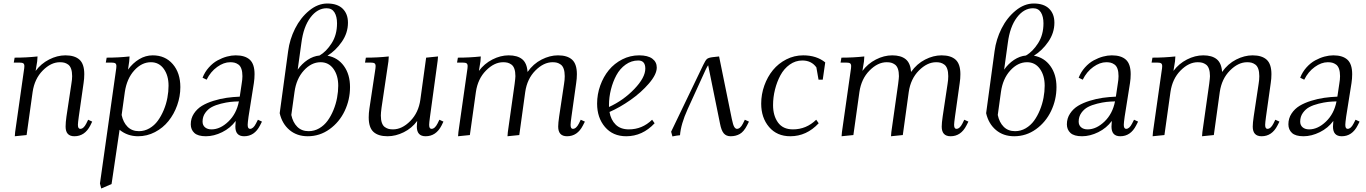

<svg xmlns="http://www.w3.org/2000/svg" viewBox="-20 -766 7750 1089"><path d="M58.1 -411.1 63 -439Q129.9 -439 192.9 -445.8L190.9 -418L182.1 -363.8Q212.4 -404.8 258.5 -428.5Q304.7 -452.1 351.1 -452.1Q403.8 -452.1 430.9 -427.5Q458 -402.8 458 -345.2Q458 -320.3 454.1 -294.9L426.8 -104Q421.9 -68.8 421.9 -58.1Q421.9 -35.2 435.1 -35.2Q454.1 -35.2 469.2 -64.9L480 -86.9L502.9 -76.2L492.2 -54.2Q460.9 6.8 401.9 6.8Q352.1 6.8 352.1 -47.9Q352.1 -71.8 356.9 -105L384.8 -290Q389.2 -315.4 389.2 -334Q389.2 -358.9 383.3 -375.5Q377.4 -392.1 366.5 -399.9Q355.5 -407.7 344.7 -410.4Q334 -413.1 319.8 -413.1Q269 -413.1 222.4 -366Q175.8 -318.8 165 -244.1L130.9 0L64 6.8L65.9 -17.1L115.2 -363.8Q118.2 -380.9 118.2 -391.1Q118.2 -402.8 111.8 -407Q105.5 -411.1 87.9 -411.1Z M546.9 274.9 637.2 -363.8Q640.1 -380.9 640.1 -391.1Q640.1 -402.8 633.8 -407Q627.4 -411.1 609.9 -411.1H580.1L585 -439Q651.9 -439 714.8 -445.8L712.9 -418L706.1 -371.1Q732.9 -408.2 769.3 -430.2Q805.7 -452.1 846.2 -452.1Q917 -452.1 960 -402.3Q1002.9 -352.5 1002.9 -272Q1002.9 -219.2 984.9 -168.7Q966.8 -118.2 935.5 -79.3Q904.3 -40.5 859.1 -16.8Q814 6.8 763.2 6.8Q703.1 6.8 658.2 -29.8L612.8 277.8L554.2 303.2ZM669.9 -113.8Q678.7 -71.8 703.6 -46.9Q728.5 -22 768.1 -22Q799.8 -22 827.9 -38.3Q856 -54.7 875.2 -81.3Q894.5 -107.9 908.7 -141.8Q922.9 -175.8 929.4 -211.2Q936 -246.6 936 -279.8Q936 -337.9 908.9 -375.5Q881.8 -413.1 835.9 -413.1Q783.7 -413.1 741.5 -366.5Q699.2 -319.8 688 -244.1Z M1062 -61Q1062 -94.7 1079.8 -121.8Q1097.7 -148.9 1125.5 -165.8Q1153.3 -182.6 1191.2 -194.3Q1229 -206.1 1265.4 -211.2Q1301.8 -216.3 1339.8 -217.8L1350.6 -290Q1355 -315.4 1355 -334Q1355 -358.9 1349.1 -375.5Q1343.3 -392.1 1332.3 -399.9Q1321.3 -407.7 1310.5 -410.4Q1299.8 -413.1 1285.6 -413.1Q1249 -413.1 1211.7 -386.2Q1174.3 -359.4 1151.9 -314L1128.9 -325.2Q1141.6 -357.9 1164.6 -383.5Q1187.5 -409.2 1214.1 -423.6Q1240.7 -438 1266.8 -445.1Q1293 -452.1 1316.9 -452.1Q1369.6 -452.1 1396.7 -427.5Q1423.8 -402.8 1423.8 -345.2Q1423.8 -320.3 1419.9 -294.9L1389.6 -104Q1384.8 -68.8 1384.8 -58.1Q1384.8 -35.2 1397.9 -35.2Q1416.5 -35.2 1431.6 -64.9L1442.9 -86.9L1465.8 -76.2L1454.6 -54.2Q1423.3 6.8 1364.7 6.8Q1314.9 6.8 1314.9 -47.9Q1314.9 -60.5 1316.9 -80.1Q1287.1 -39.6 1240.2 -16.4Q1193.4 6.8 1147.9 6.8Q1102.5 6.8 1082.3 -12Q1062 -30.8 1062 -61ZM1128.9 -76.2Q1128.9 -55.7 1142.8 -43.9Q1156.7 -32.2 1179.7 -32.2Q1229 -32.2 1275.1 -76.4Q1321.3 -120.6 1335 -190.9Q1309.6 -190.4 1286.9 -188Q1264.2 -185.5 1233.6 -178Q1203.1 -170.4 1181.4 -158.9Q1159.7 -147.5 1144.3 -126Q1128.9 -104.5 1128.9 -76.2Z M1566.4 -124 1614.3 -476.1Q1623 -543 1653.8 -604.2Q1684.6 -665.5 1733.6 -705.8Q1782.7 -746.1 1836.4 -746.1Q1893.6 -746.1 1923.6 -716.8Q1953.6 -687.5 1953.6 -637.2Q1953.6 -579.1 1918.7 -528.8Q1883.8 -478.5 1837.4 -450.2Q1896 -439.5 1930.7 -391.6Q1965.3 -343.8 1965.3 -272Q1965.3 -200.7 1935.1 -137Q1904.8 -73.2 1849.1 -33.2Q1793.5 6.8 1725.6 6.8Q1664.1 6.8 1622.1 -28.6Q1580.1 -64 1566.4 -124ZM1632.3 -113.8Q1641.1 -71.8 1666 -46.9Q1690.9 -22 1730.5 -22Q1762.7 -22 1790.8 -38.3Q1818.8 -54.7 1838.1 -81.3Q1857.4 -107.9 1871.3 -141.8Q1885.3 -175.8 1891.8 -211.2Q1898.4 -246.6 1898.4 -279.8Q1898.4 -337.9 1871.3 -375.5Q1844.2 -413.1 1798.3 -413.1Q1746.1 -413.1 1703.4 -366.2Q1660.6 -319.3 1650.4 -244.1ZM1668.5 -371.1Q1692.4 -404.8 1724.6 -426.3Q1756.8 -447.8 1792.5 -451.2Q1830.6 -473.1 1861.1 -520.8Q1891.6 -568.4 1891.6 -633.8Q1891.6 -671.9 1877.2 -695.6Q1862.8 -719.2 1832.5 -719.2Q1780.3 -719.2 1740.7 -666.7Q1701.2 -614.3 1689.5 -522.9Z M2050.3 -411.1 2055.2 -439Q2122.1 -439 2185.1 -445.8L2183.1 -418L2144 -154.8Q2140.1 -124.5 2140.1 -110.8Q2140.1 -85.9 2146 -69.3Q2151.9 -52.7 2162.8 -45.2Q2173.8 -37.6 2184.3 -34.9Q2194.8 -32.2 2209 -32.2Q2260.3 -32.2 2307.1 -79.6Q2354 -127 2364.3 -201.2L2397 -439L2464.4 -445.8L2462.4 -421.9L2418.9 -104Q2414.1 -68.8 2414.1 -58.1Q2414.1 -35.2 2427.2 -35.2Q2446.3 -35.2 2461.4 -64.9L2472.2 -86.9L2495.1 -76.2L2484.4 -54.2Q2453.1 6.8 2394 6.8Q2344.2 6.8 2344.2 -47.9Q2344.2 -60.5 2346.2 -80.1Q2316.4 -39.1 2270.3 -16.1Q2224.1 6.8 2178.2 6.8Q2125.5 6.8 2098.4 -17.8Q2071.3 -42.5 2071.3 -100.1Q2071.3 -124.5 2075.2 -149.9L2107.4 -363.8Q2110.4 -380.9 2110.4 -391.1Q2110.4 -402.8 2104 -407Q2097.7 -411.1 2080.1 -411.1Z M2572.3 -411.1 2577.1 -439Q2644 -439 2707 -445.8L2705.1 -418L2696.3 -363.8Q2726.6 -404.8 2772.7 -428.5Q2818.8 -452.1 2865.2 -452.1Q2914.6 -452.1 2941.7 -430.2Q2968.8 -408.2 2972.2 -357.9Q3004.9 -404.3 3051.8 -428.2Q3098.6 -452.1 3145 -452.1Q3197.8 -452.1 3224.9 -427.5Q3252 -402.8 3252 -345.2Q3252 -320.3 3248 -294.9L3221.2 -104Q3216.3 -68.8 3216.3 -58.1Q3216.3 -35.2 3229 -35.2Q3248 -35.2 3263.2 -64.9L3273.9 -86.9L3297.4 -76.2L3286.1 -54.2Q3254.9 6.8 3196.3 6.8Q3146 6.8 3146 -47.9Q3146 -68.4 3151.4 -105L3179.2 -290Q3183.1 -313 3183.1 -334Q3183.1 -358.9 3177.2 -375.5Q3171.4 -392.1 3160.4 -399.9Q3149.4 -407.7 3138.9 -410.4Q3128.4 -413.1 3114.3 -413.1Q3063.5 -413.1 3016.6 -366Q2969.7 -318.8 2959 -244.1L2925.3 0L2858.4 6.8L2860.4 -17.1L2898.9 -290Q2903.3 -324.2 2903.3 -334Q2903.3 -358.9 2897.5 -375.5Q2891.6 -392.1 2880.6 -399.9Q2869.6 -407.7 2858.9 -410.4Q2848.1 -413.1 2834 -413.1Q2783.2 -413.1 2736.6 -366Q2689.9 -318.8 2679.2 -244.1L2645 0L2578.1 6.8L2580.1 -17.1L2629.4 -363.8Q2632.3 -380.9 2632.3 -391.1Q2632.3 -402.8 2626 -407Q2619.6 -411.1 2602.1 -411.1Z M3366.7 -178.2Q3366.7 -231 3384.5 -280.8Q3402.3 -330.6 3433.3 -368.4Q3464.4 -406.2 3509.3 -429.2Q3554.2 -452.1 3605 -452.1Q3654.3 -452.1 3679.7 -433.3Q3705.1 -414.6 3705.1 -382.8Q3705.1 -344.2 3661.1 -293Q3617.2 -241.7 3556.2 -199Q3495.1 -156.2 3437 -130.9Q3444.8 -85.9 3472.2 -59.1Q3499.5 -32.2 3546.9 -32.2Q3622.6 -32.2 3678.7 -86.9L3692.9 -66.9Q3624 6.8 3531.7 6.8Q3456.1 6.8 3411.4 -45.7Q3366.7 -98.1 3366.7 -178.2ZM3434.1 -159.2Q3515.6 -196.3 3577.9 -261.2Q3640.1 -326.2 3640.1 -377Q3640.1 -422.9 3600.1 -422.9Q3561 -422.9 3528.6 -399.7Q3496.1 -376.5 3476.1 -339.4Q3456.1 -302.2 3445.1 -258.3Q3434.1 -214.4 3434.1 -169.9Z M3786.6 -19 3968.8 -397.9Q3981 -423.8 3989.7 -431.4Q3998.5 -439 4022.9 -441.9L4058.6 -445.8L4130.9 -90.8Q4137.7 -57.6 4144.5 -46.4Q4151.4 -35.2 4159.7 -35.2Q4178.7 -35.2 4193.8 -64.9L4204.6 -86.9L4228 -76.2L4216.8 -54.2Q4198.7 -19 4176 -6.1Q4153.3 6.8 4124 6.8Q4099.1 6.8 4085.2 -9.5Q4071.3 -25.9 4064 -64L3996.6 -396Q3992.2 -390.6 3983.9 -374L3879.9 -146Q3841.8 -62 3836.9 1Q3818.8 2.4 3793.9 7.8Z M4297.4 -178.2Q4297.4 -231 4315.2 -280.8Q4333 -330.6 4364 -368.4Q4395 -406.2 4439.9 -429.2Q4484.9 -452.1 4535.6 -452.1Q4611.3 -452.1 4660.6 -412.1L4646.5 -314H4622.6L4610.4 -383.8Q4582.5 -422.9 4530.8 -422.9Q4491.7 -422.9 4459.2 -399.7Q4426.8 -376.5 4406.7 -339.4Q4386.7 -302.2 4375.7 -258.3Q4364.7 -214.4 4364.7 -169.9Q4364.7 -109.9 4392.8 -71Q4420.9 -32.2 4477.5 -32.2Q4553.2 -32.2 4609.4 -86.9L4623.5 -66.9Q4554.7 6.8 4462.4 6.8Q4386.7 6.8 4342 -45.7Q4297.4 -98.1 4297.4 -178.2Z M4747.6 -411.1 4752.4 -439Q4819.3 -439 4882.3 -445.8L4880.4 -418L4871.6 -363.8Q4901.9 -404.8 4948 -428.5Q4994.1 -452.1 5040.5 -452.1Q5089.8 -452.1 5116.9 -430.2Q5144 -408.2 5147.5 -357.9Q5180.2 -404.3 5227.1 -428.2Q5273.9 -452.1 5320.3 -452.1Q5373 -452.1 5400.1 -427.5Q5427.2 -402.8 5427.2 -345.2Q5427.2 -320.3 5423.3 -294.9L5396.5 -104Q5391.6 -68.8 5391.6 -58.1Q5391.6 -35.2 5404.3 -35.2Q5423.3 -35.2 5438.5 -64.9L5449.2 -86.9L5472.7 -76.2L5461.4 -54.2Q5430.2 6.8 5371.6 6.8Q5321.3 6.8 5321.3 -47.9Q5321.3 -68.4 5326.7 -105L5354.5 -290Q5358.4 -313 5358.4 -334Q5358.4 -358.9 5352.5 -375.5Q5346.7 -392.1 5335.7 -399.9Q5324.7 -407.7 5314.2 -410.4Q5303.7 -413.1 5289.6 -413.1Q5238.8 -413.1 5191.9 -366Q5145 -318.8 5134.3 -244.1L5100.6 0L5033.7 6.8L5035.6 -17.1L5074.2 -290Q5078.6 -324.2 5078.6 -334Q5078.6 -358.9 5072.8 -375.5Q5066.9 -392.1 5055.9 -399.9Q5044.9 -407.7 5034.2 -410.4Q5023.4 -413.1 5009.3 -413.1Q4958.5 -413.1 4911.9 -366Q4865.2 -318.8 4854.5 -244.1L4820.3 0L4753.4 6.8L4755.4 -17.1L4804.7 -363.8Q4807.6 -380.9 4807.6 -391.1Q4807.6 -402.8 4801.3 -407Q4794.9 -411.1 4777.3 -411.1Z M5573.2 -124 5621.1 -476.1Q5629.9 -543 5660.6 -604.2Q5691.4 -665.5 5740.5 -705.8Q5789.6 -746.1 5843.3 -746.1Q5900.4 -746.1 5930.4 -716.8Q5960.4 -687.5 5960.4 -637.2Q5960.4 -579.1 5925.5 -528.8Q5890.6 -478.5 5844.2 -450.2Q5902.8 -439.5 5937.5 -391.6Q5972.2 -343.8 5972.2 -272Q5972.2 -200.7 5941.9 -137Q5911.6 -73.2 5856 -33.2Q5800.3 6.8 5732.4 6.8Q5670.9 6.8 5628.9 -28.6Q5586.9 -64 5573.2 -124ZM5639.2 -113.8Q5647.9 -71.8 5672.9 -46.9Q5697.8 -22 5737.3 -22Q5769.5 -22 5797.6 -38.3Q5825.7 -54.7 5845 -81.3Q5864.3 -107.9 5878.2 -141.8Q5892.1 -175.8 5898.7 -211.2Q5905.3 -246.6 5905.3 -279.8Q5905.3 -337.9 5878.2 -375.5Q5851.1 -413.1 5805.2 -413.1Q5752.9 -413.1 5710.2 -366.2Q5667.5 -319.3 5657.2 -244.1ZM5675.3 -371.1Q5699.2 -404.8 5731.4 -426.3Q5763.7 -447.8 5799.3 -451.2Q5837.4 -473.1 5867.9 -520.8Q5898.4 -568.4 5898.4 -633.8Q5898.4 -671.9 5884 -695.6Q5869.6 -719.2 5839.4 -719.2Q5787.1 -719.2 5747.6 -666.7Q5708 -614.3 5696.3 -522.9Z M6031.2 -61Q6031.2 -94.7 6049.1 -121.8Q6066.9 -148.9 6094.7 -165.8Q6122.6 -182.6 6160.4 -194.3Q6198.2 -206.1 6234.6 -211.2Q6271 -216.3 6309.1 -217.8L6319.8 -290Q6324.2 -315.4 6324.2 -334Q6324.2 -358.9 6318.4 -375.5Q6312.5 -392.1 6301.5 -399.9Q6290.5 -407.7 6279.8 -410.4Q6269 -413.1 6254.9 -413.1Q6218.3 -413.1 6180.9 -386.2Q6143.6 -359.4 6121.1 -314L6098.1 -325.2Q6110.8 -357.9 6133.8 -383.5Q6156.7 -409.2 6183.3 -423.6Q6210 -438 6236.1 -445.1Q6262.2 -452.1 6286.1 -452.1Q6338.9 -452.1 6366 -427.5Q6393.1 -402.8 6393.1 -345.2Q6393.1 -320.3 6389.2 -294.9L6358.9 -104Q6354 -68.8 6354 -58.1Q6354 -35.2 6367.2 -35.2Q6385.7 -35.2 6400.9 -64.9L6412.1 -86.9L6435.1 -76.2L6423.8 -54.2Q6392.6 6.8 6334 6.8Q6284.2 6.8 6284.2 -47.9Q6284.2 -60.5 6286.1 -80.1Q6256.3 -39.6 6209.5 -16.4Q6162.6 6.8 6117.2 6.8Q6071.8 6.8 6051.5 -12Q6031.2 -30.8 6031.2 -61ZM6098.1 -76.2Q6098.1 -55.7 6112.1 -43.9Q6126 -32.2 6148.9 -32.2Q6198.2 -32.2 6244.4 -76.4Q6290.5 -120.6 6304.2 -190.9Q6278.8 -190.4 6256.1 -188Q6233.4 -185.5 6202.9 -178Q6172.4 -170.4 6150.6 -158.9Q6128.9 -147.5 6113.5 -126Q6098.1 -104.5 6098.1 -76.2Z M6511.7 -411.1 6516.6 -439Q6583.5 -439 6646.5 -445.8L6644.5 -418L6635.7 -363.8Q6666 -404.8 6712.2 -428.5Q6758.3 -452.1 6804.7 -452.1Q6854 -452.1 6881.1 -430.2Q6908.2 -408.2 6911.6 -357.9Q6944.3 -404.3 6991.2 -428.2Q7038.1 -452.1 7084.5 -452.1Q7137.2 -452.1 7164.3 -427.5Q7191.4 -402.8 7191.4 -345.2Q7191.4 -320.3 7187.5 -294.9L7160.6 -104Q7155.8 -68.8 7155.8 -58.1Q7155.8 -35.2 7168.5 -35.2Q7187.5 -35.2 7202.6 -64.9L7213.4 -86.9L7236.8 -76.2L7225.6 -54.2Q7194.3 6.8 7135.7 6.8Q7085.4 6.8 7085.4 -47.9Q7085.4 -68.4 7090.8 -105L7118.7 -290Q7122.6 -313 7122.6 -334Q7122.6 -358.9 7116.7 -375.5Q7110.8 -392.1 7099.9 -399.9Q7088.9 -407.7 7078.4 -410.4Q7067.9 -413.1 7053.7 -413.1Q7002.9 -413.1 6956.1 -366Q6909.2 -318.8 6898.4 -244.1L6864.7 0L6797.9 6.8L6799.8 -17.1L6838.4 -290Q6842.8 -324.2 6842.8 -334Q6842.8 -358.9 6836.9 -375.5Q6831.1 -392.1 6820.1 -399.9Q6809.1 -407.7 6798.3 -410.4Q6787.6 -413.1 6773.4 -413.1Q6722.7 -413.1 6676 -366Q6629.4 -318.8 6618.7 -244.1L6584.5 0L6517.6 6.8L6519.5 -17.1L6568.8 -363.8Q6571.8 -380.9 6571.8 -391.1Q6571.8 -402.8 6565.4 -407Q6559.1 -411.1 6541.5 -411.1Z M7287.6 -61Q7287.6 -94.7 7305.4 -121.8Q7323.2 -148.9 7351.1 -165.8Q7378.9 -182.6 7416.7 -194.3Q7454.6 -206.1 7491 -211.2Q7527.3 -216.3 7565.4 -217.8L7576.2 -290Q7580.6 -315.4 7580.6 -334Q7580.6 -358.9 7574.7 -375.5Q7568.8 -392.1 7557.9 -399.9Q7546.9 -407.7 7536.1 -410.4Q7525.4 -413.1 7511.2 -413.1Q7474.6 -413.1 7437.3 -386.2Q7399.9 -359.4 7377.4 -314L7354.5 -325.2Q7367.2 -357.9 7390.1 -383.5Q7413.1 -409.2 7439.7 -423.6Q7466.3 -438 7492.4 -445.1Q7518.6 -452.1 7542.5 -452.1Q7595.2 -452.1 7622.3 -427.5Q7649.4 -402.8 7649.4 -345.2Q7649.4 -320.3 7645.5 -294.9L7615.2 -104Q7610.4 -68.8 7610.4 -58.1Q7610.4 -35.2 7623.5 -35.2Q7642.1 -35.2 7657.2 -64.9L7668.5 -86.9L7691.4 -76.2L7680.2 -54.2Q7648.9 6.8 7590.3 6.8Q7540.5 6.8 7540.5 -47.9Q7540.5 -60.5 7542.5 -80.1Q7512.7 -39.6 7465.8 -16.4Q7418.9 6.8 7373.5 6.8Q7328.1 6.8 7307.9 -12Q7287.6 -30.8 7287.6 -61ZM7354.5 -76.2Q7354.5 -55.7 7368.4 -43.9Q7382.3 -32.2 7405.3 -32.2Q7454.6 -32.2 7500.7 -76.4Q7546.9 -120.6 7560.5 -190.9Q7535.2 -190.4 7512.5 -188Q7489.7 -185.5 7459.2 -178Q7428.7 -170.4 7407 -158.9Q7385.3 -147.5 7369.9 -126Q7354.5 -104.5 7354.5 -76.2Z"/></svg>

Font: Dihjauti
Style: Italic
Weight: 400
Italic angle: -9°
Designer: T. Christopher White
Version: Version 3.0.0